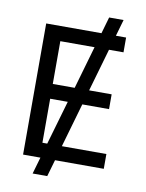

<svg xmlns="http://www.w3.org/2000/svg" viewBox="-98 -887 797 1049"><g transform="rotate(10 300.5 -363.0)"><path d="M157.2 92.8 184.1 0H87.9V-727.5H394.5L420.9 -819.3H501L474.6 -727.5H531.2V-645.5H450.7L382.3 -408.2H507.3V-326.2H358.9L288.6 -82H535.6V0H265.1L238.3 92.8ZM302.2 -408.2 370.6 -645.5H180.7V-408.2ZM207.5 -82 278.3 -326.2H180.7V-82Z"/></g></svg>

Font: Inter
Style: Regular
Weight: 400
Designer: Rasmus Andersson
Foundry: rsms
Version: Version 4.001;git-9221beed3